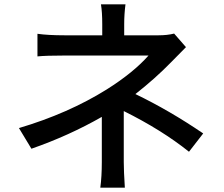

<svg xmlns="http://www.w3.org/2000/svg" viewBox="-20 -825 1040 892"><path d="M858 -120Q732 -221 555 -309V-72Q555 -31 560 47H446Q453 -4 453 -72V-282Q301 -195 126 -134L68 -230Q297 -298 475 -409Q599 -487 670 -567H280Q195 -567 154 -563V-668Q203 -661 279 -661H455V-713Q455 -769 449 -805H563Q557 -759 557 -713V-661H717Q757 -661 789 -669L844 -606Q823 -584 776 -537Q700 -459 609 -388Q767 -312 924 -205Z"/></svg>

Font: Noto Sans S Chinese Medium
Style: Regular
Weight: 500
Designer: Ryoko NISHIZUKA  (kana & ideographs); Paul D. Hunt (Latin, Greek & Cyrillic); Wenlong ZHANG  (bopomofo); Sandoll Communi
Foundry: Adobe Systems Incorporated
Version: Version 1.000;PS 1;hotconv 1.0.78;makeotf.lib2.5.61930